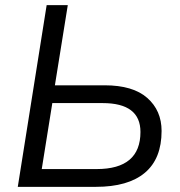

<svg xmlns="http://www.w3.org/2000/svg" viewBox="-20 -725 700 745"><path d="M49 0 161 -705H243L193 -394H386Q496 -394 551.5 -345Q607 -296 607 -217Q607 -109 542 -54.5Q477 0 352 0ZM142 -69H355Q525 -69 525 -213Q525 -325 378 -325H183Z"/></svg>

Font: Nunito Sans
Style: Italic
Weight: 400
Italic angle: -9°
Designer: Vernon Adams
Foundry: Vernon Adams
Version: Version 3.006; ttfautohint (v1.8.3)